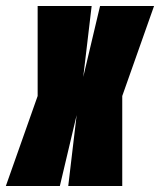

<svg xmlns="http://www.w3.org/2000/svg" viewBox="-70 -620 534 640"><path d="M-50.5 0 55.5 -300V-600H235.5L207.5 -363.5L263.5 -600H443.5L337.5 -300V0H157.5L185.5 -236.5L129.5 0Z"/></svg>

Font: Anybody UltraCondensed Black
Style: Italic
Weight: 900
Width: 1
Italic angle: -10°
Designer: Tyler Finck
Foundry: Etcetera Type Company
Version: Version 1.010; ttfautohint (v1.8.3) -l 8 -r 50 -G 200 -x 14 